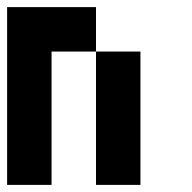

<svg xmlns="http://www.w3.org/2000/svg" viewBox="-20 -395 540 540"><path d="M250 -375V-250H125V125H0V-375ZM375 -250V125H250V-250Z"/></svg>

Font: Bytesized
Style: Regular
Weight: 400
Monospace: yes
Designer: baltdev
Version: Version 1.000